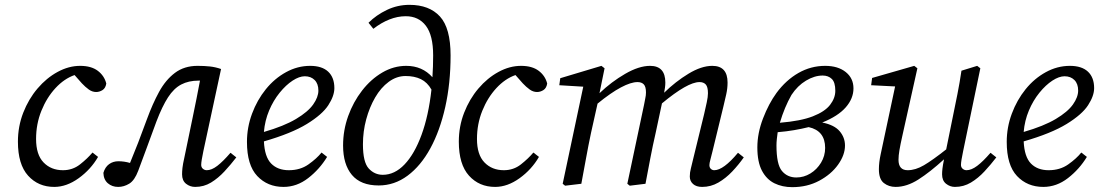

<svg xmlns="http://www.w3.org/2000/svg" viewBox="-20 -759 4539 793"><path d="M204 13Q138 13 96 -33.5Q54 -80 54 -174Q54 -237 76 -293.5Q98 -350 135 -393.5Q172 -437 218 -462Q264 -487 311 -487Q357 -487 384 -466.5Q411 -446 419 -414Q416 -395 403.5 -387Q391 -379 377 -379Q361 -379 346.5 -389.5Q332 -400 318 -415L288 -449Q245 -434 209 -395Q173 -356 151 -301.5Q129 -247 129 -185Q129 -120 160 -88Q191 -56 240 -56Q280 -56 310.5 -80Q341 -104 362 -129L385 -111Q355 -59 305 -23Q255 13 204 13Z M468 13Q443 13 425.5 -2Q408 -17 407 -45Q414 -69 430.5 -81Q447 -93 469 -93Q493 -93 517 -86Q534 -127 550.5 -169.5Q567 -212 587 -267Q610 -330 637 -379.5Q664 -429 702.5 -458Q741 -487 796 -487Q824 -487 847 -484.5Q870 -482 893 -474L820 -135Q816 -116 813.5 -101Q811 -86 811 -78Q811 -68 818 -62Q825 -56 834 -56Q854 -56 877.5 -74Q901 -92 932 -128L956 -109Q933 -79 907 -51Q881 -23 851.5 -5Q822 13 786 13Q765 13 748.5 0Q732 -13 732 -39Q732 -50 733.5 -65Q735 -80 742 -111L776 -275Q784 -313 791.5 -351Q799 -389 806 -426H800Q759 -426 728.5 -410Q698 -394 674 -357Q650 -320 626 -257Q602 -193 585 -145.5Q568 -98 551 -54Q536 -14 514 -0.5Q492 13 468 13Z M1239 -444Q1216 -444 1188.5 -426Q1161 -408 1135 -376Q1109 -344 1091.5 -302.5Q1074 -261 1070 -214Q1153 -238 1202.5 -267.5Q1252 -297 1273.5 -327.5Q1295 -358 1295 -385Q1295 -413 1279.5 -428.5Q1264 -444 1239 -444ZM1151 13Q1085 13 1042.5 -32Q1000 -77 1000 -173Q1000 -233 1021 -289.5Q1042 -346 1078 -390.5Q1114 -435 1161.5 -461Q1209 -487 1261 -487Q1310 -487 1335.5 -463Q1361 -439 1361 -395Q1361 -363 1336 -324.5Q1311 -286 1247.5 -247Q1184 -208 1070 -175Q1073 -111 1100 -83.5Q1127 -56 1173 -56Q1220 -56 1254 -80Q1288 -104 1308 -129L1331 -111Q1300 -60 1253 -23.5Q1206 13 1151 13Z M1479 -163Q1479 -89 1503 -63Q1527 -37 1561 -37Q1610 -37 1651 -80Q1692 -123 1721 -202Q1750 -281 1762 -389Q1745 -419 1718.5 -432Q1692 -445 1655 -445Q1618 -445 1585.5 -421Q1553 -397 1529.5 -356.5Q1506 -316 1492.5 -266Q1479 -216 1479 -163ZM1544 7Q1470 7 1433.5 -36.5Q1397 -80 1397 -158Q1397 -221 1418 -279.5Q1439 -338 1475.5 -385Q1512 -432 1559 -459.5Q1606 -487 1658 -487Q1724 -487 1766 -440Q1769 -484 1769 -530Q1769 -613 1739 -652.5Q1709 -692 1656 -692Q1622 -692 1588 -678.5Q1554 -665 1522 -640L1502 -665Q1534 -697 1578 -718Q1622 -739 1671 -739Q1753 -739 1797 -691Q1841 -643 1841 -530Q1841 -415 1819 -317Q1797 -219 1757.5 -146.5Q1718 -74 1663.5 -33.5Q1609 7 1544 7Z M2025 13Q1959 13 1917 -33.5Q1875 -80 1875 -174Q1875 -237 1897 -293.5Q1919 -350 1956 -393.5Q1993 -437 2039 -462Q2085 -487 2132 -487Q2178 -487 2205 -466.5Q2232 -446 2240 -414Q2237 -395 2224.5 -387Q2212 -379 2198 -379Q2182 -379 2167.5 -389.5Q2153 -400 2139 -415L2109 -449Q2066 -434 2030 -395Q1994 -356 1972 -301.5Q1950 -247 1950 -185Q1950 -120 1981 -88Q2012 -56 2061 -56Q2101 -56 2131.5 -80Q2162 -104 2183 -129L2206 -111Q2176 -59 2126 -23Q2076 13 2025 13Z M2880 13Q2856 13 2842.5 1Q2829 -11 2829 -30Q2829 -47 2833.5 -63.5Q2838 -80 2845 -111L2888 -287Q2894 -313 2899 -336Q2904 -359 2904 -374Q2904 -400 2895 -410Q2886 -420 2869 -420Q2820 -420 2714 -332L2688 -210Q2676 -158 2666 -105.5Q2656 -53 2646 0L2581 8L2571 0L2640 -326Q2642 -339 2645 -352Q2648 -365 2648 -377Q2648 -401 2639 -410.5Q2630 -420 2613 -420Q2586 -420 2544.5 -398Q2503 -376 2448 -331L2421 -210Q2410 -158 2400.5 -105.5Q2391 -53 2381 0L2314 8L2304 0L2389 -401L2290 -407L2294 -436L2464 -487L2477 -477L2456 -374Q2505 -421 2562 -454Q2619 -487 2665 -487Q2728 -487 2728 -418Q2728 -408 2726.5 -397.5Q2725 -387 2723 -376Q2770 -422 2823.5 -454.5Q2877 -487 2922 -487Q2985 -487 2985 -418Q2985 -394 2979.5 -369.5Q2974 -345 2968 -320L2923 -135Q2918 -114 2914 -99.5Q2910 -85 2910 -77Q2910 -67 2916 -61.5Q2922 -56 2930 -56Q2968 -56 3028 -128L3052 -109Q3031 -79 3004.5 -51Q2978 -23 2947 -5Q2916 13 2880 13Z M3249 -367Q3220 -316 3201 -252Q3287 -259 3337 -278.5Q3387 -298 3408.5 -326Q3430 -354 3430 -384Q3430 -419 3415.5 -433Q3401 -447 3378 -447Q3344 -447 3309 -426Q3274 -405 3249 -367ZM3252 14Q3211 14 3178.5 -2Q3146 -18 3127 -54Q3108 -90 3108 -150Q3108 -209 3131.5 -270Q3155 -331 3187 -375Q3226 -428 3277.5 -457.5Q3329 -487 3388 -487Q3441 -487 3473 -461.5Q3505 -436 3505 -394Q3505 -352 3473 -315.5Q3441 -279 3376 -253Q3426 -243 3448 -217Q3470 -191 3470 -158Q3470 -119 3441.5 -79Q3413 -39 3363.5 -12.5Q3314 14 3252 14ZM3187 -158Q3187 -80 3209.5 -53Q3232 -26 3269 -26Q3300 -26 3327 -42.5Q3354 -59 3371 -87Q3388 -115 3388 -148Q3388 -219 3320 -234Q3292 -227 3260 -221.5Q3228 -216 3192 -213Q3190 -199 3188.5 -185Q3187 -171 3187 -158Z M3924 13Q3904 13 3887.5 0Q3871 -13 3871 -39Q3871 -49 3872.5 -62.5Q3874 -76 3879 -101Q3821 -48 3773 -17.5Q3725 13 3679 13Q3651 13 3630.5 -3Q3610 -19 3610 -60Q3610 -88 3617.5 -122.5Q3625 -157 3631 -186L3677 -402L3578 -407L3582 -437L3756 -487L3769 -477L3706 -194Q3699 -163 3695 -139.5Q3691 -116 3691 -99Q3691 -56 3729 -56Q3761 -56 3796 -76.5Q3831 -97 3888 -142L3915 -275Q3925 -323 3934.5 -371Q3944 -419 3951 -467L4016 -487L4029 -477L3958 -135Q3954 -116 3951.5 -101Q3949 -86 3949 -78Q3949 -68 3956 -62Q3963 -56 3972 -56Q3992 -56 4016 -74Q4040 -92 4071 -128L4095 -109Q4072 -79 4046 -51Q4020 -23 3990 -5Q3960 13 3924 13Z M4377 -444Q4354 -444 4326.5 -426Q4299 -408 4273 -376Q4247 -344 4229.5 -302.5Q4212 -261 4208 -214Q4291 -238 4340.5 -267.5Q4390 -297 4411.5 -327.5Q4433 -358 4433 -385Q4433 -413 4417.5 -428.5Q4402 -444 4377 -444ZM4289 13Q4223 13 4180.5 -32Q4138 -77 4138 -173Q4138 -233 4159 -289.5Q4180 -346 4216 -390.5Q4252 -435 4299.5 -461Q4347 -487 4399 -487Q4448 -487 4473.5 -463Q4499 -439 4499 -395Q4499 -363 4474 -324.5Q4449 -286 4385.5 -247Q4322 -208 4208 -175Q4211 -111 4238 -83.5Q4265 -56 4311 -56Q4358 -56 4392 -80Q4426 -104 4446 -129L4469 -111Q4438 -60 4391 -23.5Q4344 13 4289 13Z"/></svg>

Font: Source Serif Pro
Style: Italic
Weight: 400
Italic angle: -12°
Designer: Frank Grießhammer
Foundry: Adobe Systems Incorporated
Version: Version 3.001;hotconv 1.0.111;makeotfexe 2.5.65597